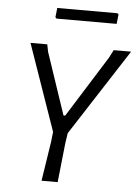

<svg xmlns="http://www.w3.org/2000/svg" viewBox="-56 -858 652 901"><g transform="rotate(5 270.0 -407.0)"><path d="M277 -233 270 -187 250 0H174L203 -187L208 -233L66 -640H145L152 -605L250 -314H258L439 -603L458 -640H540ZM466 -809 461 -764H178L172 -770L177 -814H460Z"/></g></svg>

Font: Alegreya Sans SC
Style: Italic
Weight: 400
Italic angle: -7°
Designer: Juan Pablo del Peral
Foundry: Huerta Tipografica
Version: Version 2.008; ttfautohint (v1.6)